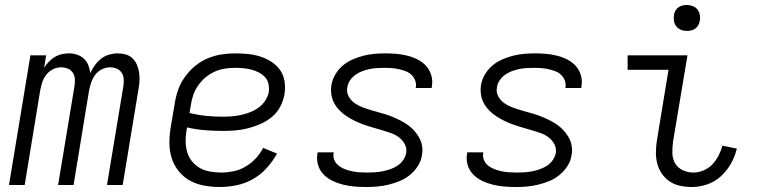

<svg xmlns="http://www.w3.org/2000/svg" viewBox="-20 -742 3040 770"><path d="M16 0 102 -520H165L157 -470Q165 -483 175.5 -494Q186 -505 199 -513Q212 -521 227 -524.5Q242 -528 256 -528Q273 -528 288.5 -523Q304 -518 316 -507Q328 -496 334 -481Q340 -466 342 -449Q350 -466 361 -481Q372 -496 386 -507Q400 -518 417.5 -523Q435 -528 452 -528Q469 -528 484.5 -523.5Q500 -519 511 -508.5Q522 -498 528.5 -483.5Q535 -469 537.5 -453.5Q540 -438 539.5 -421.5Q539 -405 536 -388L472 0H409L475 -398Q477 -412 476 -426Q475 -440 467.5 -451Q460 -462 447.5 -467Q435 -472 421 -472Q405 -472 388.5 -464Q372 -456 361.5 -441.5Q351 -427 345.5 -410.5Q340 -394 337 -378L275 0H213L279 -398Q281 -412 280 -426Q279 -440 271.5 -451Q264 -462 251.5 -467Q239 -472 225 -472Q208 -472 192 -464Q176 -456 165 -441.5Q154 -427 149 -410.5Q144 -394 141 -378L79 0Z M861 8Q830 8 799.5 2.5Q769 -3 743 -17Q717 -31 698 -54Q679 -77 669.5 -105Q660 -133 659.5 -164.5Q659 -196 664 -228L681 -328Q685 -355 694.5 -382Q704 -409 721.5 -433.5Q739 -458 762 -477Q785 -496 812 -507.5Q839 -519 866.5 -523.5Q894 -528 922 -528Q948 -528 973.5 -525.5Q999 -523 1023 -515.5Q1047 -508 1068 -494.5Q1089 -481 1103 -461.5Q1117 -442 1121 -416.5Q1125 -391 1121 -365Q1117 -340 1104.5 -315.5Q1092 -291 1071 -273.5Q1050 -256 1025 -245Q1000 -234 974.5 -227.5Q949 -221 924 -219Q899 -217 874 -217Q837 -217 801 -220Q765 -223 730 -231L728 -219Q724 -196 724.5 -173.5Q725 -151 731 -131Q737 -111 750.5 -94.5Q764 -78 782 -68Q800 -58 822 -54Q844 -50 867 -50Q891 -50 916 -55Q941 -60 964 -73.5Q987 -87 1005.5 -106.5Q1024 -126 1035 -149L1091 -126Q1074 -95 1049.5 -68Q1025 -41 994 -23.5Q963 -6 928.5 1Q894 8 861 8ZM873 -274Q891 -274 910 -275.5Q929 -277 947 -281Q965 -285 983 -292Q1001 -299 1017 -310.5Q1033 -322 1044 -339Q1055 -356 1058 -374Q1060 -391 1056.5 -406.5Q1053 -422 1042 -433.5Q1031 -445 1017 -452Q1003 -459 987.5 -463Q972 -467 955.5 -468.5Q939 -470 922 -470Q902 -470 880.5 -466.5Q859 -463 839.5 -454Q820 -445 803 -430.5Q786 -416 773.5 -397.5Q761 -379 754.5 -359Q748 -339 745 -319L740 -289Q771 -281 805 -277.5Q839 -274 873 -274Z M1448 8Q1425 8 1401.5 6Q1378 4 1356 -1.5Q1334 -7 1314 -16.5Q1294 -26 1278.5 -41.5Q1263 -57 1256 -79Q1249 -101 1253 -125L1254 -131H1318V-128Q1315 -112 1321.5 -98.5Q1328 -85 1339.5 -76.5Q1351 -68 1364.5 -63Q1378 -58 1392.5 -55Q1407 -52 1422.5 -51Q1438 -50 1453 -50Q1468 -50 1483.5 -51Q1499 -52 1514 -55Q1529 -58 1544 -63Q1559 -68 1573 -77Q1587 -86 1596.5 -99.5Q1606 -113 1609 -128Q1612 -148 1603 -164.5Q1594 -181 1579 -192Q1564 -203 1546 -209Q1528 -215 1510 -220.5Q1492 -226 1474 -231Q1456 -236 1438 -242.5Q1420 -249 1403.5 -257Q1387 -265 1371.5 -275Q1356 -285 1343 -298Q1330 -311 1321 -327Q1312 -343 1309 -362Q1306 -381 1309 -401Q1313 -423 1324.5 -443Q1336 -463 1354 -478.5Q1372 -494 1394 -503.5Q1416 -513 1437.5 -518.5Q1459 -524 1481 -526Q1503 -528 1525 -528Q1548 -528 1570.5 -526Q1593 -524 1614.5 -518.5Q1636 -513 1655.5 -503Q1675 -493 1689 -477.5Q1703 -462 1709.5 -440.5Q1716 -419 1712 -396L1711 -389H1647L1648 -393Q1650 -407 1644.5 -420.5Q1639 -434 1629 -443Q1619 -452 1605.5 -457Q1592 -462 1578 -465Q1564 -468 1549.5 -469Q1535 -470 1521 -470Q1506 -470 1491 -469Q1476 -468 1461.5 -465Q1447 -462 1432.5 -456.5Q1418 -451 1405.5 -442Q1393 -433 1384 -420Q1375 -407 1373 -392Q1369 -373 1378 -356Q1387 -339 1402 -328.5Q1417 -318 1434.5 -311.5Q1452 -305 1470.5 -299.5Q1489 -294 1507.5 -289Q1526 -284 1543.5 -277.5Q1561 -271 1577.5 -263Q1594 -255 1609.5 -245Q1625 -235 1637.5 -222Q1650 -209 1659.5 -193Q1669 -177 1672.5 -158Q1676 -139 1672 -119Q1669 -97 1656 -76.5Q1643 -56 1624 -40.5Q1605 -25 1583 -16Q1561 -7 1538.5 -1.5Q1516 4 1493.5 6Q1471 8 1448 8Z M2048 8Q2025 8 2001.5 6Q1978 4 1956 -1.5Q1934 -7 1914 -16.5Q1894 -26 1878.5 -41.5Q1863 -57 1856 -79Q1849 -101 1853 -125L1854 -131H1918V-128Q1915 -112 1921.5 -98.5Q1928 -85 1939.5 -76.5Q1951 -68 1964.5 -63Q1978 -58 1992.5 -55Q2007 -52 2022.5 -51Q2038 -50 2053 -50Q2068 -50 2083.5 -51Q2099 -52 2114 -55Q2129 -58 2144 -63Q2159 -68 2173 -77Q2187 -86 2196.5 -99.5Q2206 -113 2209 -128Q2212 -148 2203 -164.5Q2194 -181 2179 -192Q2164 -203 2146 -209Q2128 -215 2110 -220.5Q2092 -226 2074 -231Q2056 -236 2038 -242.5Q2020 -249 2003.5 -257Q1987 -265 1971.5 -275Q1956 -285 1943 -298Q1930 -311 1921 -327Q1912 -343 1909 -362Q1906 -381 1909 -401Q1913 -423 1924.5 -443Q1936 -463 1954 -478.5Q1972 -494 1994 -503.5Q2016 -513 2037.5 -518.5Q2059 -524 2081 -526Q2103 -528 2125 -528Q2148 -528 2170.5 -526Q2193 -524 2214.5 -518.5Q2236 -513 2255.5 -503Q2275 -493 2289 -477.5Q2303 -462 2309.5 -440.5Q2316 -419 2312 -396L2311 -389H2247L2248 -393Q2250 -407 2244.5 -420.5Q2239 -434 2229 -443Q2219 -452 2205.5 -457Q2192 -462 2178 -465Q2164 -468 2149.5 -469Q2135 -470 2121 -470Q2106 -470 2091 -469Q2076 -468 2061.5 -465Q2047 -462 2032.5 -456.5Q2018 -451 2005.5 -442Q1993 -433 1984 -420Q1975 -407 1973 -392Q1969 -373 1978 -356Q1987 -339 2002 -328.5Q2017 -318 2034.5 -311.5Q2052 -305 2070.5 -299.5Q2089 -294 2107.5 -289Q2126 -284 2143.5 -277.5Q2161 -271 2177.5 -263Q2194 -255 2209.5 -245Q2225 -235 2237.5 -222Q2250 -209 2259.5 -193Q2269 -177 2272.5 -158Q2276 -139 2272 -119Q2269 -97 2256 -76.5Q2243 -56 2224 -40.5Q2205 -25 2183 -16Q2161 -7 2138.5 -1.5Q2116 4 2093.5 6Q2071 8 2048 8Z M2754 8Q2730 8 2707 3Q2684 -2 2665.5 -14.5Q2647 -27 2634 -46Q2621 -65 2615.5 -87.5Q2610 -110 2610.5 -134Q2611 -158 2615 -182L2661 -462H2497V-520H2737L2679 -173Q2676 -150 2676.5 -127.5Q2677 -105 2687.5 -87Q2698 -69 2718 -59.5Q2738 -50 2761 -50Q2781 -50 2801.5 -58.5Q2822 -67 2837 -83Q2852 -99 2862 -118.5Q2872 -138 2877 -158L2935 -146Q2928 -116 2912 -87Q2896 -58 2871.5 -35.5Q2847 -13 2816 -2.5Q2785 8 2754 8ZM2735 -618Q2722 -618 2711 -622.5Q2700 -627 2692.5 -636Q2685 -645 2683 -657.5Q2681 -670 2683 -683Q2684 -691 2689 -699.5Q2694 -708 2701.5 -713Q2709 -718 2717.5 -720Q2726 -722 2734 -722Q2747 -722 2758.5 -717.5Q2770 -713 2777 -704Q2784 -695 2786.5 -682.5Q2789 -670 2786 -657Q2785 -649 2780 -640.5Q2775 -632 2768 -627Q2761 -622 2752 -620Q2743 -618 2735 -618Z"/></svg>

Font: Iosevka Light Extended
Style: Italic
Weight: 300
Width: 7
Italic angle: -9°
Monospace: yes
Designer: Belleve Invis
Foundry: Belleve Invis
Version: Version 32.5.0; ttfautohint (v1.8.4)